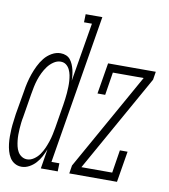

<svg xmlns="http://www.w3.org/2000/svg" viewBox="-90 -805 776 884"><g transform="rotate(10 298.0 -363.5)"><path d="M70 8Q52 8 37.5 -0.5Q23 -9 14.5 -23Q6 -37 1.5 -53Q-3 -69 -5 -86Q-7 -103 -7 -120.5Q-7 -138 -6 -155.5Q-5 -173 -2.5 -190.5Q0 -208 2 -226L21 -336Q24 -357 29 -378Q34 -399 41 -419Q48 -439 58 -459.5Q68 -480 82 -497.5Q96 -515 116 -526.5Q136 -538 157 -538Q171 -538 183 -533Q195 -528 202.5 -518.5Q210 -509 215 -497.5Q220 -486 223 -473.5Q226 -461 227.5 -448Q229 -435 229 -422L275 -697H238L239 -735H317L202 -38H239L238 0H159L174 -92Q167 -74 158 -57Q149 -40 136 -25.5Q123 -11 105.5 -1.5Q88 8 70 8Q70 8 70 8Q70 8 70 8ZM89 -30Q105 -30 120.5 -40.5Q136 -51 146.5 -66Q157 -81 164 -97Q171 -113 176.5 -129.5Q182 -146 185.5 -162.5Q189 -179 192 -196L210 -306Q212 -320 214 -334Q216 -348 217 -362.5Q218 -377 218.5 -391Q219 -405 218 -419Q217 -433 214.5 -446Q212 -459 206 -471.5Q200 -484 189.5 -492Q179 -500 164 -500Q147 -500 131 -489Q115 -478 104 -463Q93 -448 85 -431.5Q77 -415 71.5 -398Q66 -381 62.5 -364Q59 -347 56 -329L38 -219Q35 -205 33.5 -191Q32 -177 31 -163Q30 -149 30 -135Q30 -121 31.5 -107.5Q33 -94 36 -81Q39 -68 45.5 -56.5Q52 -45 63.5 -37.5Q75 -30 89 -30ZM292 0 298 -38 553 -492H409L392 -385H356L380 -530H603L597 -492L342 -38H486L503 -145H539L515 0Z"/></g></svg>

Font: Iosevka Slab XLtExObl
Style: Regular
Weight: 200
Width: 7
Italic angle: -9°
Monospace: yes
Designer: Belleve Invis
Foundry: Belleve Invis
Version: Version 11.1.1; ttfautohint (v1.8.3)